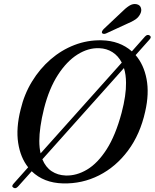

<svg xmlns="http://www.w3.org/2000/svg" viewBox="-20 -916 783 972"><path d="M48 34Q36 27.5 49 13.5L122.5 -69Q83.5 -118 72 -192.5Q60.5 -267 84.5 -362Q102.5 -438.5 141.8 -503Q181 -567.5 235.8 -615Q290.5 -662.5 356.5 -688Q422.5 -713.5 494 -712Q586.5 -710 647.5 -656L714 -731Q726 -744 737.5 -736.5Q749 -729 737 -716L666.5 -637Q708 -589 722 -515.8Q736 -442.5 715 -351Q689.5 -236 628.2 -153.8Q567 -71.5 481.5 -28.2Q396 15 298.5 12.5Q201.5 10 140.5 -49L71 28.5Q59 41.5 48 34ZM179 -202.5Q179 -168 185.5 -139.5L596.5 -599Q578.5 -633.5 549.2 -652Q520 -670.5 483 -672Q427 -674.5 372.2 -640Q317.5 -605.5 273 -536.5Q228.5 -467.5 203 -367Q190.5 -316.5 184.8 -275.8Q179 -235 179 -202.5ZM312.5 -27.5Q367 -25.5 420.8 -57.5Q474.5 -89.5 519.8 -160Q565 -230.5 595.5 -344.5Q607.5 -390 613 -428Q618.5 -466 618 -496.5Q618 -538 607.5 -571.5L194.5 -109.5Q211 -69.5 241.5 -49.2Q272 -29 312.5 -27.5ZM592.5 -851.5Q615 -874.5 634.2 -886.8Q653.5 -899 672.5 -894.5Q689 -890.5 693.5 -876Q698 -861.5 690.5 -846.5Q682 -828.5 665.2 -817.2Q648.5 -806 624 -796L516.5 -746.5Q510.5 -744 504.8 -744.5Q499 -745 496.5 -749Q494.5 -753.5 497.5 -759Q500.5 -764.5 505.5 -769.5Z"/></svg>

Font: Fraunces 72pt S050
Style: Italic
Weight: 400
Italic angle: -16°
Version: Version 1.000; ttfautohint (v1.8.3)